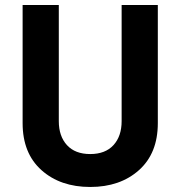

<svg xmlns="http://www.w3.org/2000/svg" viewBox="-20 -720 718 764"><path d="M70 -700H214V-238Q214 -178 246.5 -142.5Q279 -107 339 -107Q399 -107 431.5 -142.5Q464 -178 464 -238V-700H608V-230Q608 -110 533 -43Q458 24 339 24Q220 24 145 -43Q70 -110 70 -230Z"/></svg>

Font: Renner*
Style: Semi
Weight: 600
Version: Version 003.000 ; ttfautohint (v0.97) -l 8 -r 50 -G 200 -x 1